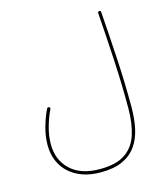

<svg xmlns="http://www.w3.org/2000/svg" viewBox="-119 -693 876 1002"><g transform="rotate(-15 319.0 -192.0)"><path d="M69.3 7.3Q69.3 53.2 85.2 91.6Q101.1 129.9 131.3 157.7Q161.6 185.5 204.6 200.7Q247.6 215.8 302.2 215.8Q373.5 215.8 420.2 194.3Q466.8 172.9 494.1 134Q521.5 95.2 532.7 42.5Q543.9 -10.3 543.9 -72.3Q543.9 -199.2 536.9 -324.2Q529.8 -449.2 519.5 -591.8Q519 -595.7 516.8 -597.9Q514.6 -600.1 510.7 -599.6Q507.3 -599.1 504.9 -596.9Q502.4 -594.7 502.9 -590.8Q513.2 -448.2 519.8 -323.5Q526.4 -198.7 526.4 -72.3Q526.4 9.3 507.3 70.1Q488.3 130.9 439.7 164.6Q391.1 198.2 302.2 198.2Q199.2 198.2 143.1 145.3Q86.9 92.3 86.9 7.3Q86.9 -38.1 100.6 -86.7Q114.3 -135.3 132.3 -170.9Q133.8 -174.3 132.8 -177.7Q131.8 -181.2 128.4 -182.6Q125 -184.1 121.6 -183.1Q118.2 -182.1 116.7 -178.7Q98.1 -141.6 83.7 -91.3Q69.3 -41 69.3 7.3Z"/></g></svg>

Font: Mikhak VF
Style: Regular
Weight: 100
Designer: Amin Abedi
Version: Version 3.001